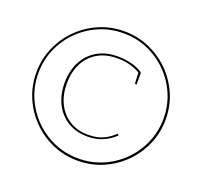

<svg xmlns="http://www.w3.org/2000/svg" viewBox="-124 -848 1047 996"><g transform="rotate(20 400.0 -350.0)"><path d="M199 -350Q199 -400 214 -441Q229 -482 257 -512Q285 -541 323.5 -557Q362 -573 411 -573Q455 -573 494.5 -562Q534 -551 553 -534V-469H547Q546 -469 544.5 -471Q543 -473 543 -474L541 -530Q522 -543 488.5 -553Q455 -563 414 -563Q350 -563 304.5 -536Q259 -509 235 -461Q211 -413 211 -350Q211 -289 234.5 -241Q258 -193 301.5 -165.5Q345 -138 405 -138Q455 -138 488.5 -154Q522 -170 545 -193Q546 -194 547 -194.5Q548 -195 549 -195Q550 -195 550 -194.5Q550 -194 551 -193L556 -189Q527 -161 489.5 -144.5Q452 -128 404 -128Q359 -128 321.5 -143.5Q284 -159 256 -189Q228 -219 213.5 -260Q199 -301 199 -350ZM400 7Q326 7 261.5 -21Q197 -49 148 -98Q99 -147 71 -211.5Q43 -276 43 -350Q43 -424 71 -488.5Q99 -553 148 -602Q197 -651 261.5 -679Q326 -707 400 -707Q474 -707 538.5 -679Q603 -651 652 -602Q701 -553 729 -488.5Q757 -424 757 -350Q757 -276 729 -211.5Q701 -147 652 -98Q603 -49 538.5 -21Q474 7 400 7ZM400 -5Q471 -5 533.5 -32Q596 -59 643.5 -106.5Q691 -154 718 -216.5Q745 -279 745 -351Q745 -422 718 -484.5Q691 -547 643.5 -594.5Q596 -642 533.5 -669Q471 -696 400 -696Q328 -696 265.5 -669Q203 -642 155.5 -594.5Q108 -547 81 -484.5Q54 -422 54 -351Q54 -279 81 -216.5Q108 -154 155.5 -106.5Q203 -59 265.5 -32Q328 -5 400 -5Z"/></g></svg>

Font: Aleo Thin
Style: Regular
Weight: 250
Designer: Alessio Laiso
Foundry: Alessio Laiso
Version: Version 2.001;gftools[0.9.29]